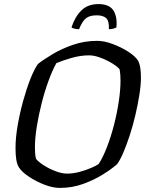

<svg xmlns="http://www.w3.org/2000/svg" viewBox="-20 -920 718 940"><path d="M273 0Q238 0 197 -16Q156 -32 121.5 -55Q87 -78 73 -100Q63 -116 59.5 -140Q56 -164 56 -195Q56 -246 66.5 -306.5Q77 -367 93.5 -426.5Q110 -486 129 -534Q148 -582 166 -607Q194 -629 238.5 -655.5Q283 -682 338.5 -701Q394 -720 456 -720Q490 -720 530.5 -705Q571 -690 606 -668Q641 -646 656 -623Q664 -607 667 -586Q670 -565 670 -541Q670 -504 662.5 -456.5Q655 -409 643 -357.5Q631 -306 615.5 -258.5Q600 -211 584 -173.5Q568 -136 553 -116Q527 -93 484 -66Q441 -39 387 -19.5Q333 0 273 0ZM308 -70Q338 -70 369.5 -78.5Q401 -87 426.5 -98Q452 -109 463 -117Q484 -149 503.5 -199.5Q523 -250 538 -308Q553 -366 561.5 -423Q570 -480 570 -525Q570 -539 569 -553.5Q568 -568 566 -579Q564 -585 549 -596.5Q534 -608 511.5 -620Q489 -632 463.5 -640.5Q438 -649 416 -649Q374 -649 330.5 -636.5Q287 -624 256 -611Q237 -577 218 -525.5Q199 -474 184 -415Q169 -356 160 -299.5Q151 -243 151 -198Q151 -185 152 -170.5Q153 -156 156 -143Q166 -129 193 -111.5Q220 -94 251.5 -82Q283 -70 308 -70ZM367 -777Q353 -777 343 -780Q333 -783 330 -786Q347 -838 378.5 -869Q410 -900 462 -900Q515 -900 535 -869Q555 -838 550 -786Q546 -783 535.5 -780Q525 -777 513 -777Q515 -817 500 -831Q485 -845 453 -845Q420 -845 401.5 -831Q383 -817 367 -777Z"/></svg>

Font: Texturina 72pt 72pt Medium
Style: Italic
Weight: 500
Italic angle: -11°
Designer: Guillermo Torres Carreño
Foundry: Omnibus-Type
Version: Version 1.002; ttfautohint (v1.8.3)